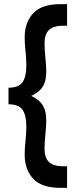

<svg xmlns="http://www.w3.org/2000/svg" viewBox="-20 -770 352 926"><path d="M271 136Q180 136 139.5 91.2Q99 46.5 99 -24Q99 -53.5 103 -90.8Q107 -128 107 -160Q107 -214 88.8 -240.5Q70.5 -267 21 -267V-347Q70.5 -347 88.8 -373.5Q107 -400 107 -454Q107 -486.5 103 -523.8Q99 -561 99 -590Q99 -660.5 139.5 -705.2Q180 -750 271.5 -750H303.5V-646H281.5Q240.5 -646 217.8 -626.8Q195 -607.5 195 -560Q195 -529.5 199 -491.8Q203 -454 203 -424Q203 -364 172.5 -335.2Q142 -306.5 91 -293V-321Q142 -308.5 172.5 -279.2Q203 -250 203 -190Q203 -160 199 -122.5Q195 -85 195 -54Q195 -6.5 217.8 12.8Q240.5 32 281.5 32H303.5V136Z"/></svg>

Font: Cabin
Style: Bold
Weight: 700
Width: 4
Designer: Pablo Impallari
Foundry: Pablo Impallari. http://www.impallari.com Igino Marini. http://www.ikern.com
Version: Version 3.001